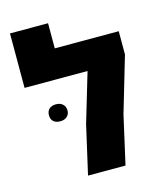

<svg xmlns="http://www.w3.org/2000/svg" viewBox="-113 -840 778 923"><g transform="rotate(-15 276.0 -378.5)"><path d="M532.2 -632.3V-516.6L449.2 -234.9L449.7 -235.4L396.5 0H210L265.1 -241.7L337.9 -486.3H24.4V-757.3H213.9V-632.3ZM103.5 -328.6Q103.5 -348.6 115.7 -359.9Q127.9 -371.1 149.2 -371.1Q170.4 -371.1 183.1 -359.4Q195.8 -347.7 195.8 -328.6Q195.8 -309.6 183.1 -298.1Q170.4 -286.6 148.9 -286.6Q127.4 -286.6 115.5 -297.6Q103.5 -308.6 103.5 -328.6Z"/></g></svg>

Font: Open Sans Hebrew Extra Bold
Style: Regular
Weight: 800
Foundry: Ascender Corporation, Yanek Iontef
Version: Version 2.001;PS 002.001;hotconv 1.0.70;makeotf.lib2.5.58329